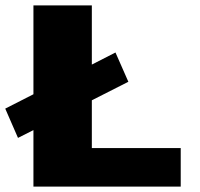

<svg xmlns="http://www.w3.org/2000/svg" viewBox="-28 -695 745 715"><path d="M39 -181.5 -8.5 -290.5 96.5 -344V-675H314V-454.5L402 -499.5L450 -390.5L314 -321.5V-143.5H645V0H96.5V-210.5Z"/></svg>

Font: Anybody ExtraExpanded ExtraBold
Style: Regular
Weight: 800
Width: 8
Designer: Tyler Finck
Foundry: Etcetera Type Company
Version: Version 1.010; ttfautohint (v1.8.3) -l 8 -r 50 -G 200 -x 14 